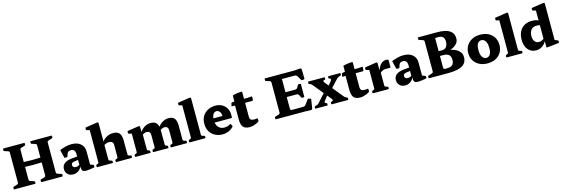

<svg xmlns="http://www.w3.org/2000/svg" viewBox="46 -2081 9976 3409"><g transform="rotate(-15 5034.0 -376.5)"><path d="M125 0V-752H320V0ZM125 -439Q205 -431 293.5 -426.5Q382 -422 473 -422Q564 -422 653 -426.5Q742 -431 821 -439V-350Q742 -342 653 -337.5Q564 -333 473 -333Q382 -333 293.5 -337.5Q205 -342 125 -350ZM626 0V-752H821V0ZM535 0Q525 0 525 -10V-35Q525 -44 535 -48L599 -68Q617 -75 621.5 -82Q626 -89 626 -104V-204H821V-107Q821 -87 826.5 -81Q832 -75 845 -70L915 -48Q924 -44 924 -35V-10Q924 0 914 0ZM34 0Q24 0 24 -10V-35Q24 -44 34 -48L98 -68Q116 -75 120.5 -82Q125 -89 125 -104V-204H320V-107Q320 -87 325.5 -81Q331 -75 345 -70L414 -48Q423 -44 423 -35V-10Q423 0 413 0ZM525 -742Q525 -752 535 -752H914Q924 -752 924 -742V-717Q924 -708 915 -704L845 -682Q832 -677 826.5 -671Q821 -665 821 -645V-548H626V-648Q626 -663 621.5 -670Q617 -677 599 -683L535 -704Q525 -707 525 -717ZM24 -742Q24 -752 34 -752H413Q423 -752 423 -742V-717Q423 -708 414 -704L345 -682Q331 -677 325.5 -671Q320 -665 320 -645V-548H125V-648Q125 -663 120.5 -670Q116 -677 98 -683L34 -704Q24 -707 24 -717Z M1114 14Q1052 14 1014 -23Q976 -60 976 -119Q976 -184 1023.5 -221Q1071 -258 1168 -267L1283 -277L1279 -215L1198 -204Q1164 -200 1148.5 -188Q1133 -176 1133 -152Q1133 -129 1148.5 -115Q1164 -101 1189 -101Q1212 -101 1228.5 -106.5Q1245 -112 1255 -119Q1265 -126 1269 -129L1281 -117Q1277 -97 1264 -74.5Q1251 -52 1229.5 -31.5Q1208 -11 1179 1.5Q1150 14 1114 14ZM1261 -314Q1261 -363 1241.5 -388Q1222 -413 1185 -413Q1167 -413 1151.5 -409Q1136 -405 1124 -391Q1112 -377 1103 -347L1095 -320Q1092 -310 1083 -310H1046Q1036 -310 1035 -320Q1025 -355 1017.5 -389Q1010 -423 1002 -455Q1001 -463 1009 -468Q1045 -482 1101.5 -497.5Q1158 -513 1220 -513Q1324 -513 1385 -460.5Q1446 -408 1446 -317V-162H1261ZM1446 -162V-50L1426 -87L1501 -57Q1510 -53 1510 -43V-21Q1510 -11 1500 -9L1445 0Q1383 10 1345 9.5Q1307 9 1289.5 -7.5Q1272 -24 1272 -59V-103L1261 -111V-162Z M1598 0V-565H1782V0ZM1949 -306Q1949 -339 1929 -357.5Q1909 -376 1871 -376Q1848 -376 1822 -366.5Q1796 -357 1771 -340L1753 -366Q1774 -409 1808.5 -442.5Q1843 -476 1887.5 -494.5Q1932 -513 1979 -513Q2062 -513 2097.5 -470.5Q2133 -428 2133 -332V0H1949ZM1557 0Q1548 0 1548 -10V-32Q1548 -42 1557 -46L1571 -51Q1590 -59 1594 -64.5Q1598 -70 1598 -88V-180H1782V-91Q1782 -70 1785.5 -65Q1789 -60 1807 -54L1838 -45Q1847 -41 1847 -32V-10Q1847 0 1837 0ZM1598 -564V-716L1617 -666L1544 -684Q1535 -687 1535 -697V-723Q1535 -734 1545 -734L1751 -766Q1768 -768 1775 -764Q1782 -760 1782 -745V-564ZM1908 0Q1899 0 1899 -10V-32Q1899 -42 1908 -46L1923 -51Q1941 -59 1945 -64.5Q1949 -70 1949 -88V-180H2133V-91Q2133 -70 2136.5 -65Q2140 -60 2158 -54L2189 -45Q2198 -41 2198 -32V-10Q2198 0 2188 0Z M2918 0Q2908 0 2908 -10V-32Q2908 -42 2917 -46L2934 -51Q2953 -59 2956.5 -64.5Q2960 -70 2960 -88V-306Q2960 -338 2943 -357Q2926 -376 2894 -376Q2852 -376 2805 -340L2787 -366Q2807 -410 2840 -443Q2873 -476 2914.5 -494.5Q2956 -513 3002 -513Q3079 -513 3112 -470.5Q3145 -428 3145 -332V-91Q3145 -70 3148.5 -65Q3152 -60 3169 -54L3200 -45Q3209 -41 3209 -32V-10Q3209 0 3199 0ZM2263 0Q2253 0 2253 -10V-32Q2253 -42 2262 -46L2277 -51Q2296 -59 2299.5 -64.5Q2303 -70 2303 -88V-310H2488V-91Q2488 -70 2491.5 -64.5Q2495 -59 2512 -52L2531 -46Q2540 -42 2540 -32V-10Q2540 0 2530 0ZM2591 0Q2581 0 2581 -10V-32Q2581 -42 2590 -46L2606 -51Q2625 -59 2628.5 -64.5Q2632 -70 2632 -88V-306Q2632 -338 2614.5 -357Q2597 -376 2565 -376Q2524 -376 2476 -340L2459 -366Q2488 -431 2546.5 -472Q2605 -513 2673 -513Q2749 -513 2783 -470Q2817 -427 2817 -332V-91Q2817 -70 2820.5 -64.5Q2824 -59 2841 -52L2859 -46Q2868 -42 2868 -32V-10Q2868 0 2858 0ZM2303 -310V-462L2323 -412L2250 -430Q2240 -432 2240 -442V-469Q2240 -479 2250 -481L2445 -511Q2462 -514 2469.5 -509.5Q2477 -505 2477 -491V-375L2488 -359V-310Z M3299 0V-565H3483V0ZM3258 0Q3249 0 3249 -10V-32Q3249 -42 3258 -46L3272 -51Q3291 -59 3295 -64.5Q3299 -70 3299 -88V-180H3483V-91Q3483 -70 3486.5 -65Q3490 -60 3508 -54L3539 -45Q3548 -41 3548 -32V-10Q3548 0 3538 0ZM3299 -564V-716L3318 -666L3245 -684Q3236 -687 3236 -697V-723Q3236 -734 3246 -734L3452 -766Q3469 -768 3476 -764Q3483 -760 3483 -745V-564Z M3859 14Q3788 14 3727.5 -16Q3667 -46 3629.5 -105Q3592 -164 3592 -251Q3592 -337 3630 -395Q3668 -453 3730 -483Q3792 -513 3863 -513Q3930 -513 3982.5 -484.5Q4035 -456 4065.5 -404Q4096 -352 4096 -283Q4096 -272 4095.5 -260.5Q4095 -249 4094 -235Q4092 -225 4083 -225H3760V-303H3967L3939 -290Q3939 -295 3939 -298Q3939 -301 3939 -305Q3939 -335 3928.5 -359.5Q3918 -384 3900 -398.5Q3882 -413 3859 -413Q3817 -413 3794 -374.5Q3771 -336 3771 -262Q3771 -215 3789 -177Q3807 -139 3840.5 -117Q3874 -95 3920 -95Q3982 -95 4033 -127Q4043 -132 4046 -123L4063 -90Q4067 -82 4062 -73Q4026 -32 3972.5 -9Q3919 14 3859 14Z M4356 14Q4275 14 4239 -28Q4203 -70 4203 -165V-455L4211 -498V-599Q4211 -608 4221 -611Q4240 -617 4269.5 -621.5Q4299 -626 4328.5 -629.5Q4358 -633 4378 -632Q4388 -631 4388 -622V-170Q4388 -130 4406.5 -113.5Q4425 -97 4473 -97Q4482 -97 4494.5 -98Q4507 -99 4522 -102Q4531 -104 4533 -94L4535 -60Q4537 -51 4529 -43Q4511 -28 4481.5 -15Q4452 -2 4419 6Q4386 14 4356 14ZM4149 -424Q4139 -424 4141 -434L4151 -479Q4153 -489 4163 -490L4211 -498H4449L4528 -504Q4537 -506 4537 -495Q4538 -480 4537.5 -464.5Q4537 -449 4533 -434Q4530 -424 4520 -424Z M4934 0V-752H5129V-123Q5129 -102 5137 -95Q5145 -88 5161 -88H5361Q5381 -88 5393 -94.5Q5405 -101 5414 -113L5479 -199Q5483 -208 5494 -204L5529 -195Q5538 -192 5538 -182L5515 -31Q5513 -15 5508 -7Q5503 1 5490 2.5Q5477 4 5447 3L5384 0ZM5389 -249Q5379 -249 5375 -259L5354 -302Q5346 -319 5334.5 -325.5Q5323 -332 5307 -332H5129V-420H5304Q5324 -420 5335 -427Q5346 -434 5353 -447L5375 -488Q5379 -497 5389 -497H5421Q5431 -497 5431 -487V-259Q5431 -249 5421 -249ZM5472 -551Q5463 -549 5457 -558L5411 -634Q5400 -651 5388.5 -657Q5377 -663 5361 -663H5129V-752H5389L5477 -760Q5494 -761 5502 -758.5Q5510 -756 5512 -743Q5514 -730 5515 -700L5517 -568Q5517 -558 5507 -556ZM4843 0Q4833 0 4833 -10V-35Q4833 -44 4843 -48L4907 -68Q4925 -75 4929.5 -82Q4934 -89 4934 -104V-204H5129V0ZM4833 -742Q4833 -752 4843 -752H5129V-548H4934V-648Q4934 -663 4929.5 -670Q4925 -677 4907 -683L4843 -704Q4833 -707 4833 -717Z M5871 0Q5861 0 5861 -10V-32Q5861 -42 5871 -45L5882 -49Q5905 -55 5905 -66.5Q5905 -78 5890 -97L5634 -410Q5622 -425 5615 -432Q5608 -439 5601 -441L5572 -453Q5563 -457 5563 -467V-489Q5563 -498 5573 -498H5862Q5872 -498 5872 -488V-466Q5872 -456 5862 -455L5852 -452Q5829 -447 5829.5 -436Q5830 -425 5844 -406L6103 -89Q6115 -73 6127 -64.5Q6139 -56 6153 -50L6164 -46Q6173 -42 6173 -32V-10Q6173 0 6163 0ZM5574 0Q5564 0 5564 -10V-32Q5564 -42 5574 -45L5610 -55Q5622 -60 5632.5 -67Q5643 -74 5652 -86L5814 -267H5903L5770 -97Q5751 -73 5756 -61.5Q5761 -50 5784 -44V-45Q5794 -42 5794 -32V-10Q5794 0 5784 0ZM5954 -401Q5973 -425 5968.5 -436.5Q5964 -448 5940 -454Q5931 -457 5931 -467V-489Q5931 -498 5941 -498H6150Q6160 -498 6160 -488V-466Q6160 -457 6151 -454L6130 -447Q6111 -441 6098.5 -433Q6086 -425 6076 -414L5939 -267H5845Z M6388 14Q6307 14 6271 -28Q6235 -70 6235 -165V-455L6243 -498V-599Q6243 -608 6253 -611Q6272 -617 6301.5 -621.5Q6331 -626 6360.5 -629.5Q6390 -633 6410 -632Q6420 -631 6420 -622V-170Q6420 -130 6438.5 -113.5Q6457 -97 6505 -97Q6514 -97 6526.5 -98Q6539 -99 6554 -102Q6563 -104 6565 -94L6567 -60Q6569 -51 6561 -43Q6543 -28 6513.5 -15Q6484 -2 6451 6Q6418 14 6388 14ZM6181 -424Q6171 -424 6173 -434L6183 -479Q6185 -489 6195 -490L6243 -498H6481L6560 -504Q6569 -506 6569 -495Q6570 -480 6569.5 -464.5Q6569 -449 6565 -434Q6562 -424 6552 -424Z M6669 0V-310H6854V0ZM7045 -369Q7045 -359 7035 -359H6961Q6944 -359 6932 -357.5Q6920 -356 6908 -351Q6889 -343 6871.5 -331.5Q6854 -320 6841 -307L6842 -349Q6850 -387 6866 -417.5Q6882 -448 6902.5 -469.5Q6923 -491 6949 -502Q6975 -513 7004 -513Q7045 -513 7045 -495ZM6629 0Q6619 0 6619 -10V-32Q6619 -42 6628 -46L6643 -51Q6662 -59 6665.5 -64.5Q6669 -70 6669 -88V-180H6854V-91Q6854 -70 6857.5 -65Q6861 -60 6878 -54L6909 -45Q6918 -41 6918 -32V-10Q6918 0 6908 0ZM6669 -310V-462L6689 -412L6616 -430Q6606 -432 6606 -442V-469Q6606 -479 6616 -481L6811 -511Q6828 -514 6835.5 -509.5Q6843 -505 6843 -491V-375L6854 -359V-310Z M7216 14Q7154 14 7116 -23Q7078 -60 7078 -119Q7078 -184 7125.5 -221Q7173 -258 7270 -267L7385 -277L7381 -215L7300 -204Q7266 -200 7250.5 -188Q7235 -176 7235 -152Q7235 -129 7250.5 -115Q7266 -101 7291 -101Q7314 -101 7330.5 -106.5Q7347 -112 7357 -119Q7367 -126 7371 -129L7383 -117Q7379 -97 7366 -74.5Q7353 -52 7331.5 -31.5Q7310 -11 7281 1.5Q7252 14 7216 14ZM7363 -314Q7363 -363 7343.5 -388Q7324 -413 7287 -413Q7269 -413 7253.5 -409Q7238 -405 7226 -391Q7214 -377 7205 -347L7197 -320Q7194 -310 7185 -310H7148Q7138 -310 7137 -320Q7127 -355 7119.5 -389Q7112 -423 7104 -455Q7103 -463 7111 -468Q7147 -482 7203.5 -497.5Q7260 -513 7322 -513Q7426 -513 7487 -460.5Q7548 -408 7548 -317V-162H7363ZM7548 -162V-50L7528 -87L7603 -57Q7612 -53 7612 -43V-21Q7612 -11 7602 -9L7547 0Q7485 10 7447 9.5Q7409 9 7391.5 -7.5Q7374 -24 7374 -59V-103L7363 -111V-162Z M7750 0V-752H7945V-123Q7945 -102 7953 -95Q7961 -88 7977 -88H8009Q8077 -88 8109.5 -118Q8142 -148 8142 -210Q8142 -272 8108.5 -302Q8075 -332 8006 -332H7945V-420H8006Q8058 -420 8086.5 -455Q8115 -490 8115 -551Q8115 -607 8088.5 -635Q8062 -663 8009 -663H7945V-752H8009Q8159 -752 8233 -704Q8307 -656 8307 -559Q8307 -513 8283.5 -479.5Q8260 -446 8224.5 -423.5Q8189 -401 8151.5 -390.5Q8114 -380 8087 -380V-397Q8110 -397 8143.5 -391.5Q8177 -386 8213.5 -372.5Q8250 -359 8281.5 -337Q8313 -315 8333 -282Q8353 -249 8353 -205Q8353 -100 8270 -50Q8187 0 8009 0ZM7659 0Q7649 0 7649 -10V-35Q7649 -44 7659 -48L7723 -68Q7741 -75 7745.5 -82Q7750 -89 7750 -104V-204H7945V0ZM7649 -742Q7649 -752 7659 -752H7945V-548H7750V-648Q7750 -663 7745.5 -670Q7741 -677 7723 -683L7659 -704Q7649 -707 7649 -717Z M8729 14Q8645 14 8580.5 -19.5Q8516 -53 8479.5 -112Q8443 -171 8443 -250Q8443 -328 8479.5 -387Q8516 -446 8580.5 -479.5Q8645 -513 8729 -513Q8815 -513 8880 -480Q8945 -447 8981 -387.5Q9017 -328 9017 -250Q9017 -171 8981 -111.5Q8945 -52 8880.5 -19Q8816 14 8729 14ZM8733 -86Q8777 -86 8803 -124Q8829 -162 8829 -242Q8829 -300 8816 -337.5Q8803 -375 8779.5 -394Q8756 -413 8726 -413Q8682 -413 8657 -375Q8632 -337 8632 -254Q8632 -171 8660.5 -128.5Q8689 -86 8733 -86Z M9127 0V-565H9311V0ZM9086 0Q9077 0 9077 -10V-32Q9077 -42 9086 -46L9100 -51Q9119 -59 9123 -64.5Q9127 -70 9127 -88V-180H9311V-91Q9311 -70 9314.5 -65Q9318 -60 9336 -54L9367 -45Q9376 -41 9376 -32V-10Q9376 0 9366 0ZM9127 -564V-716L9146 -666L9073 -684Q9064 -687 9064 -697V-723Q9064 -734 9074 -734L9280 -766Q9297 -768 9304 -764Q9311 -760 9311 -745V-564Z M9800 -162V-589H9985V-162ZM9830 -389Q9817 -398 9794.5 -403Q9772 -408 9735 -408Q9674 -408 9639.5 -366.5Q9605 -325 9605 -250Q9605 -187 9633 -152Q9661 -117 9711 -117Q9735 -117 9760.5 -127.5Q9786 -138 9811 -159L9823 -132Q9799 -66 9745 -26Q9691 14 9625 14Q9563 14 9517 -16Q9471 -46 9445.5 -101.5Q9420 -157 9420 -232Q9420 -320 9452 -383Q9484 -446 9543 -479.5Q9602 -513 9683 -513Q9742 -513 9785 -494.5Q9828 -476 9873 -432ZM9800 -564V-716L9820 -666L9747 -684Q9737 -687 9737 -697V-723Q9737 -734 9747 -734L9953 -766Q9970 -768 9977.5 -764Q9985 -760 9985 -745V-564ZM9985 -162V-50L9966 -87L10040 -57Q10049 -53 10049 -43V-20Q10049 -11 10039 -9L9836 13Q9822 15 9816.5 11.5Q9811 8 9811 -2V-123L9800 -139V-162Z"/></g></svg>

Font: Hahmlet ExtraBold
Style: Regular
Weight: 800
Designer: Minjoo Ham & Mark Frömberg
Foundry: hypertype
Version: Version 1.002